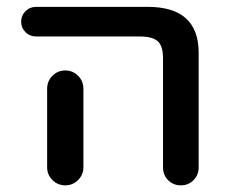

<svg xmlns="http://www.w3.org/2000/svg" viewBox="-20 -565 666 563"><path d="M85.9 -458Q67.4 -458 54.7 -470.7Q42 -483.4 42 -501.5Q42 -519.5 54.7 -532.2Q67.4 -544.9 85.9 -544.9H413.1Q562.5 -544.9 562.5 -410.2V-74.2Q562.5 -51.8 547.4 -36.6Q532.2 -21.5 510.3 -21.5Q488.3 -21.5 473.1 -36.6Q458 -51.8 458 -74.2V-394.5Q458 -429.7 442.9 -443.8Q427.7 -458 389.6 -458ZM224.6 -304.7V-124V-74.2Q224.6 -52.7 209 -37.1Q193.4 -21.5 171.4 -21.5Q149.4 -21.5 133.8 -37.1Q118.2 -52.7 118.2 -74.2V-124V-304.7Q118.2 -327.1 133.8 -342.8Q149.4 -358.4 171.4 -358.4Q193.4 -358.4 209 -342.8Q224.6 -327.1 224.6 -304.7Z"/></svg>

Font: Gen Jyuu Gothic P Medium
Style: Regular
Weight: 500
Designer: [Source Han Sans]
Ryoko NISHIZUKA  (kana & ideographs); Paul D. Hunt (Latin, Greek & Cyrillic); Wenlong ZHANG  (bopomofo
Version: Version 1.002.20150607